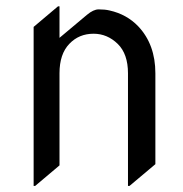

<svg xmlns="http://www.w3.org/2000/svg" viewBox="-20 -577 587 616"><path d="M87.9 19.5V-490.7L166 -556.6H170.9V-455.6L258.8 -529.3Q279.8 -546.9 296.4 -546.9Q316.9 -546.9 331.1 -543.5Q386.7 -531.2 423.8 -492.2Q478.5 -434.1 478.5 -341.8V-50.3L395.5 19.5H390.6V-341.8Q390.6 -403.8 357.9 -436Q324.2 -468.8 280.3 -468.8Q233.4 -468.8 202.6 -436.5Q170.9 -403.8 170.9 -341.8V-46.4L92.8 19.5Z"/></svg>

Font: Gothica
Style: Book
Weight: 400
Designer: Wojciech Kalinowski "wmk69" (wmk69@o2.pl)
Foundry: Wojciech Kalinowski "wmk69" (wmk69@o2.pl)
Version: Version 2.1.0; 2021-05-14